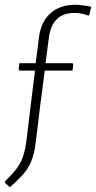

<svg xmlns="http://www.w3.org/2000/svg" viewBox="-31 -633 401 802"><path d="M283 -613Q308 -613 350 -605L342 -570L337 -568Q309 -579 280 -579Q186 -579 173 -474L159 -369H272L275 -364L272 -338H156L136 -185L119 -44Q112 22 89.5 61.5Q67 101 10 149L-11 130L-10 124Q36 81 54 47Q72 13 79 -42L96 -182L115 -338H51L47 -343L50 -369H118L131 -470Q138 -539 178 -576Q218 -613 283 -613Z"/></svg>

Font: Alegreya Sans SC Light
Style: Italic
Weight: 300
Italic angle: -7°
Designer: Juan Pablo del Peral
Foundry: Huerta Tipografica
Version: Version 2.007